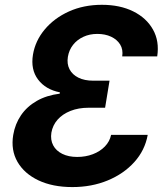

<svg xmlns="http://www.w3.org/2000/svg" viewBox="-20 -757 685 787"><path d="M276.6 9.8Q195.8 9.8 137.7 -17.7Q79.6 -45.2 51.7 -93.5Q23.9 -141.9 34.2 -203.8Q41.8 -248.9 66.1 -284.6Q90.5 -320.3 130.6 -343.3Q170.8 -366.3 224.8 -373.1L225.5 -378.5Q166.9 -390 136 -431Q105.1 -472 115.1 -533Q124.7 -590.1 163.4 -636.3Q202.1 -682.6 262.5 -710Q323 -737.3 397.7 -737.3Q471.7 -737.3 526 -710.4Q580.4 -683.5 607.1 -635.8Q633.9 -588.1 624.4 -525.7H481Q485.2 -554.2 472.4 -574.8Q459.6 -595.3 435.1 -606.7Q410.7 -618 378.8 -618Q347.4 -618 321.8 -606.1Q296.1 -594.3 279.5 -573.2Q262.9 -552.1 258.2 -523.9Q253.6 -494.8 265.1 -472.9Q276.5 -451 301.5 -438.6Q326.4 -426.3 361.7 -426.3H429L410.8 -315.4H343.5Q301.7 -315.4 269 -302.4Q236.2 -289.4 216 -266.5Q195.9 -243.6 190.6 -213.2Q186.1 -183.8 198 -161.3Q209.9 -138.8 235.4 -126.3Q260.8 -113.7 296.5 -113.7Q331.1 -113.7 360.5 -124.9Q390 -136.1 409.8 -156.5Q429.7 -176.9 435.4 -204.2H585.5Q574.1 -141 530.7 -92.8Q487.3 -44.6 421.5 -17.4Q355.8 9.8 276.6 9.8Z"/></svg>

Font: Adwaita Sans
Style: Italic
Weight: 400
Italic angle: -9.39999°
Designer: Rasmus Andersson
Foundry: rsms
Version: Version 4.001;git-9221beed3